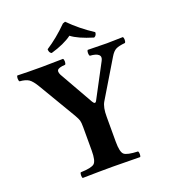

<svg xmlns="http://www.w3.org/2000/svg" viewBox="-150 -941 924 1050"><g transform="rotate(-20 312.0 -416.0)"><path d="M486.8 -724.1Q486.8 -705.1 471.2 -698.2Q385.3 -724.1 347.2 -753.9Q302.2 -720.7 224.1 -698.2Q210 -704.1 210 -725.1Q273.9 -766.1 336.9 -829.1L351.1 -834Q412.6 -772 486.8 -724.1ZM387.2 -122.1Q387.2 -62 404.1 -47.6Q420.9 -33.2 483.9 -30.8Q487.8 -25.9 487.8 -13.9Q487.8 -2 483.9 2Q383.8 0 325.2 0Q248 0 149.9 2Q146 -2 146 -13.9Q146 -25.9 149.9 -30.8Q212.9 -32.7 230 -47.4Q247.1 -62 247.1 -122.1V-258.8Q247.1 -285.6 243.7 -297.4Q240.2 -309.1 227.1 -332L99.6 -546.9Q76.2 -586.9 57.9 -598.6Q39.6 -610.4 5.9 -612.8Q1 -617.7 1 -629.9Q1 -642.1 4.9 -647Q64.9 -645 147 -645Q190.9 -645 271 -647Q275.9 -642.1 275.9 -630.1Q275.9 -618.2 271 -612.8Q231 -610.8 224.4 -597.9Q217.8 -585 235.8 -557.1L340.3 -373Q353 -351.1 362.8 -370.1L465.8 -564Q478 -585.9 464.1 -598.4Q450.2 -610.8 415 -612.8Q410.2 -617.7 410.2 -629.9Q410.2 -642.1 415 -647Q495.1 -645 525.9 -645Q559.1 -645 619.1 -647Q624 -642.1 624 -630.1Q624 -618.2 619.1 -612.8Q583 -609.4 565.7 -600.8Q548.3 -592.3 532.2 -564.9L403.8 -351.1Q386.7 -322.8 387.2 -267.6Z"/></g></svg>

Font: Linux Libertine
Style: Bold
Weight: 700
Designer: Philipp H. Poll
Foundry: Philipp H. Poll
Version: Version 5.0.3